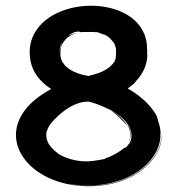

<svg xmlns="http://www.w3.org/2000/svg" viewBox="-20 -632 616 667"><path d="M541 -169C545 -72 426 27 256 12C233 10 216 6 222 7C282 17 337 14 385 0C357 8 326 12 292 12C451 10 543 -88 537 -169C539 -164 538 -177 536 -188C533 -206 524 -221 529 -213L532 -208C529 -216 522 -230 528 -219L525 -227L527 -224C496 -287 425 -324 424 -324V-325C452 -345 449 -346 453 -351C495 -394 493 -446 491 -445C492 -452 491 -457 491 -462C491 -651 154 -659 92 -500C81 -472 80 -436 90 -405C107 -351 158 -323 158 -323C-75 -198 55 16 290 15C455 14 549 -88 541 -169ZM243 -522C241 -519 249 -523 256 -523C257 -523 255 -522 254 -521C259 -522 260 -521 258 -521H260L259 -520C276 -522 279 -520 302 -521H307L313 -520C315 -520 315 -520 316 -521L332 -515C338 -513 342 -511 342 -512C351 -508 359 -505 375 -484C378 -480 383 -467 383 -459C383 -441 384 -431 378 -419C376 -415 368 -406 367 -405C343 -381 309 -374 287 -368C242 -376 221 -390 206 -404C205 -405 197 -416 196 -418C190 -431 188 -441 191 -462C192 -469 196 -479 200 -485C214 -506 227 -509 244 -518C235 -516 224 -510 223 -510H219C220 -510 221 -511 222 -512C232 -518 242 -522 243 -522ZM196 -486C195 -482 193 -477 192 -472C189 -464 188 -459 187 -450C187 -464 190 -476 196 -486ZM180 -100C155 -120 138 -139 141 -171L142 -174C146 -185 148 -194 165 -213L171 -219C203 -251 242 -279 287 -279C288 -279 322 -272 364 -249C360 -252 357 -254 353 -256C346 -260 377 -246 406 -219C398 -227 389 -235 379 -242C406 -224 429 -202 436 -172C438 -158 437 -148 430 -133C429 -137 425 -126 417 -119C416 -119 417 -121 418 -122C415 -119 412 -116 414 -120L412 -117V-119C401 -107 363 -86 348 -83C345 -82 346 -81 345 -80C322 -75 305 -74 306 -73C293 -72 243 -64 185 -96ZM424 -194C415 -209 396 -231 366 -248C365 -248 365 -249 364 -249C388 -233 404 -214 424 -194ZM432 -172C433 -168 432 -156 432 -153L426 -135C434 -150 434 -160 434 -170C434 -175 429 -189 427 -191L424 -194C426 -191 427 -188 428 -186C430 -181 431 -177 432 -172Z"/></svg>

Font: HIVNotRetro
Style: Regular
Weight: 400
Designer: Feorag
Foundry: Feorag
Version: Version 1.000;PS 001.000;hotconv 1.0.88;makeotf.lib2.5.64775